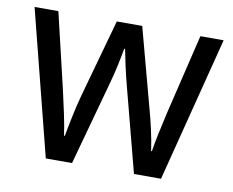

<svg xmlns="http://www.w3.org/2000/svg" viewBox="-64 -619 848 699"><g transform="rotate(10 360.0 -269.0)"><path d="M391 -311 472 -1H572L709 -537H623L551 -237C538 -180 526 -125 522 -94H519C512 -145 498 -203 486 -246L408 -537H314L233 -246C219 -195 207 -132 200 -94H197C191 -139 177 -201 164 -258L98 -537H10L146 -1H243L328 -310C342 -359 352 -411 358 -444H361C367 -412 378 -360 391 -311Z"/></g></svg>

Font: Noto Sans Ethiopic SemiCondensed
Style: Regular
Weight: 400
Width: 4
Designer: Monotype Design Team
Foundry: Monotype Imaging Inc.
Version: Version 2.102